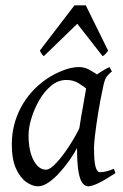

<svg xmlns="http://www.w3.org/2000/svg" viewBox="-20 -667 454 706"><path d="M404.3 -30.3Q365.7 -4.9 341.6 6.6Q317.4 18.1 304.2 18.1Q293.5 18.1 283.9 7.1Q274.4 -3.9 268.8 -34.9Q263.2 -65.9 263.2 -126Q263.2 -139.2 267.6 -169.4Q272 -199.7 278.1 -235.6Q284.2 -271.5 289.8 -302Q295.4 -332.5 297.4 -345.7Q301.8 -366.2 327.1 -386Q352.5 -405.8 382.3 -420.4L391.6 -404.3Q376.5 -392.1 370.1 -381.8Q363.8 -371.6 357.9 -341.3Q348.6 -298.3 341.3 -253.4Q334 -208.5 329.8 -173.3Q325.7 -138.2 325.7 -125Q325.7 -73.7 331.3 -53.7Q336.9 -33.7 347.7 -33.7Q356.4 -33.7 368.9 -36.4Q381.3 -39.1 398.9 -46.4ZM364.3 -379.9Q351.6 -371.1 346.2 -357.9Q340.8 -344.7 337.2 -334.2Q333.5 -323.7 325.7 -323.7Q317.9 -323.7 303.5 -336.2Q289.1 -348.6 269.3 -360.8Q249.5 -373 224.6 -373Q193.8 -373 168.2 -351.8Q142.6 -330.6 124 -298.1Q105.5 -265.6 95.2 -231.2Q85 -196.8 85 -169.9Q85 -112.3 103.5 -77.6Q122.1 -43 148.9 -43Q164.1 -43 187.7 -68.6Q211.4 -94.2 235.6 -131.8Q259.8 -169.4 276.4 -205.1L264.6 -125Q253.9 -104.5 237.1 -80.1Q220.2 -55.7 200 -33.2Q179.7 -10.7 158.9 3.7Q138.2 18.1 119.1 18.1Q99.6 18.1 77.1 2.7Q54.7 -12.7 39.1 -46.6Q23.4 -80.6 23.4 -136.7Q23.4 -208 56.6 -271.2Q89.8 -334.5 153.3 -377.9Q177.7 -394.5 210.2 -407.5Q242.7 -420.4 270 -420.4Q290.5 -420.4 307.9 -410.9Q325.2 -401.4 339.4 -391.4Q353.5 -381.3 364.3 -379.9ZM377.4 -481Q367.7 -465.8 357.4 -460.4L264.2 -579.6L141.1 -460.4Q133.8 -465.8 126.5 -481L253.9 -647.5H295.4Z"/></svg>

Font: Dai Banna SIL Light
Style: Italic
Weight: 300
Italic angle: -11°
Designer: Victor Gaultney
Foundry: SIL International
Version: Version 4.000